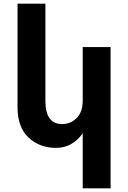

<svg xmlns="http://www.w3.org/2000/svg" viewBox="-20 -793 694 1040"><path d="M428 -248V-538H579V227H428V-71Q372 8 283.5 8Q195 8 135 -47.5Q75 -103 75 -212V-773H226V-245Q226 -121 317 -121Q362 -121 395 -153.5Q428 -186 428 -248Z"/></svg>

Font: Montserrat_am3
Style: Bold
Weight: 700
Designer: Julieta Ulanovsky
Foundry: Julieta Ulanovsky. Armenina letters added by Vahan Hovhannisyan
Version: Version 2.001